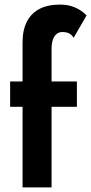

<svg xmlns="http://www.w3.org/2000/svg" viewBox="-20 -814 396 834"><path d="M314 -460V-350H204V0H78V-350H24V-460H78V-630Q78 -683 96.5 -719.5Q115 -756 151 -775Q187 -794 240 -794Q270 -794 292.5 -786.5Q315 -779 331 -768Q347 -757 356 -747L300 -650Q290 -665 278 -670Q266 -675 252 -675Q237 -675 226.5 -667Q216 -659 210 -642.5Q204 -626 204 -600V-460Z"/></svg>

Font: Venryn Sans SemiBold
Style: Regular
Weight: 600
Designer: Owen Earl, indestructible type* (font) & Cristiano Sobral (main changes)
Version: Version 3.60;October 28, 2020;FontCreator 13.0.0.2681 64-bit